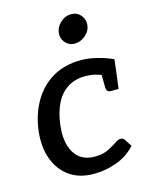

<svg xmlns="http://www.w3.org/2000/svg" viewBox="-112 -807 700 888"><g transform="rotate(-15 237.5 -363.5)"><path d="M226 7Q159 7 112 -25.5Q65 -58 43 -117.5Q21 -177 31 -255Q41 -331 76 -390.5Q111 -450 168.5 -483.5Q226 -517 306 -517Q339 -517 379.5 -507Q420 -497 455 -481L448 -421H392Q373 -429 351.5 -434.5Q330 -440 303 -440Q254 -440 218.5 -417Q183 -394 162.5 -352.5Q142 -311 135 -255Q124 -170 154.5 -119.5Q185 -69 252 -69Q289 -69 315 -81.5Q341 -94 358 -106Q375 -118 386 -118Q398 -118 404 -110L428 -73Q387 -30 334 -11.5Q281 7 226 7ZM379 -437 448 -421 438 -343H401Q390 -343 385.5 -348.5Q381 -354 380 -363ZM297 -598Q270 -598 252.5 -618Q235 -638 238 -665Q241 -693 264 -713.5Q287 -734 314 -734Q343 -734 360.5 -713.5Q378 -693 375 -665Q372 -638 348.5 -618Q325 -598 297 -598Z"/></g></svg>

Font: Aleo Medium
Style: Italic
Weight: 500
Italic angle: -7°
Designer: Alessio Laiso
Foundry: Alessio Laiso
Version: Version 2.001;gftools[0.9.29]